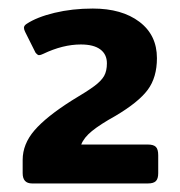

<svg xmlns="http://www.w3.org/2000/svg" viewBox="-20 -715 421 449"><path d="M33 -310V-341Q33 -378 60.5 -410Q88 -442 148 -480Q185 -502 201 -514Q217 -526 223.5 -537.5Q230 -549 230 -567Q230 -588 214.5 -599.5Q199 -611 169 -611Q127 -611 81 -589Q75 -586 71 -586Q68 -586 63 -592L39 -640Q36 -646 36 -650Q36 -655 42 -659Q66 -675 107.5 -685Q149 -695 197 -695Q265 -695 306 -664Q347 -633 347 -579Q347 -534 325.5 -505Q304 -476 250 -444Q214 -424 195 -408.5Q176 -393 170 -377H326Q339 -377 344.5 -371.5Q350 -366 350 -352V-310Q350 -297 344.5 -291.5Q339 -286 326 -286H55Q33 -286 33 -310Z"/></svg>

Font: Mitr Medium
Style: Regular
Weight: 500
Designer: Thanarat Vachiruckul
Foundry: Cadson Demak
Version: Version 1.003